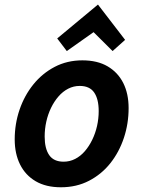

<svg xmlns="http://www.w3.org/2000/svg" viewBox="-20 -799 613 833"><path d="M244.2 13.5Q179.5 13.5 134.9 -12.6Q90.2 -38.8 67 -85.5Q43.8 -132.2 43.8 -194Q43.8 -261.5 64.8 -323Q85.8 -384.5 124.6 -432.6Q163.5 -480.8 217.5 -509Q271.5 -537.2 337.5 -537.2Q402.5 -537.2 447 -511.1Q491.5 -485 514.8 -438.8Q538 -392.5 538 -330Q538 -262.5 517.5 -200.9Q497 -139.2 458.9 -91.1Q420.8 -43 366.4 -14.8Q312 13.5 244.2 13.5ZM256 -97.5Q282.5 -97.5 306 -109.5Q329.5 -121.5 348.1 -143.1Q366.8 -164.8 380.2 -192.6Q393.8 -220.5 401 -252.4Q408.2 -284.2 408.2 -317.2Q408.2 -369.2 388.5 -397.8Q368.8 -426.2 325.8 -426.2Q299.2 -426.2 275.9 -414.2Q252.5 -402.2 233.8 -380.6Q215 -359 201.5 -331.1Q188 -303.2 180.9 -271.4Q173.8 -239.5 173.8 -206.5Q173.8 -154.5 193.5 -126Q213.2 -97.5 256 -97.5ZM269.8 -577.5 228.2 -632.2 405 -779.2 522.8 -626 468.5 -577.5 386 -659.5Z"/></svg>

Font: Ubuntu Sans
Style: Italic
Weight: 400
Italic angle: -13.5°
Designer: Dalton Maag Ltd
Foundry: Dalton Maag Ltd
Version: Version 1.006